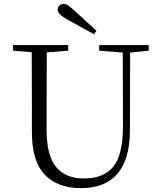

<svg xmlns="http://www.w3.org/2000/svg" viewBox="-20 -958 832 993"><path d="M332 -855Q303 -871 290.5 -883.5Q278 -896 278 -908Q278 -920 287 -929Q296 -938 309 -938Q320 -938 333 -929.5Q346 -921 369 -899L432 -842L479 -799L466 -781ZM749 -725V-696L653 -686L652 -281Q651 -133 587 -59Q523 15 399 15Q278 15 211.5 -54.5Q145 -124 145 -273V-389L144 -688L47 -696V-725H333V-696L222 -687L221 -389V-288Q221 -154 270 -94.5Q319 -35 413 -35Q519 -35 567.5 -98Q616 -161 616 -304L615 -686L493 -696V-725Z"/></svg>

Font: GL-CurulMinamoto Light
Style: Regular
Weight: 300
Designer: Eunice (kana); Ryoko NISHIZUKA 西塚涼子 (ideographs); Frank Grießhammer (Latin, Greek & Cyrillic); Wenlong ZHANG
Foundry: Gutenberg Labo; Adobe
Version: Version 1.002